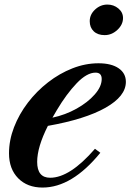

<svg xmlns="http://www.w3.org/2000/svg" viewBox="-20 -812 572 842"><path d="M166.5 10.5Q100 10.5 59.8 -30.2Q19.5 -71 19.5 -139.5Q19.5 -197 41.5 -254Q63.5 -311 102 -361.5Q140.5 -412 190.8 -451Q241 -490 297.5 -512.2Q354 -534.5 412 -534.5Q468 -534.5 500 -512.8Q532 -491 532 -453Q532 -390 442.8 -339.5Q353.5 -289 190 -260Q143 -167 143 -102Q143 -32.5 200 -32.5Q286.5 -32.5 396.5 -159.5L420 -142Q295.5 10.5 166.5 10.5ZM210 -296Q266.5 -308 315.8 -335.5Q365 -363 395.5 -397.8Q426 -432.5 426 -465.5Q426 -493.5 399 -493.5Q361 -493.5 316.2 -446.8Q271.5 -400 229.5 -329.5ZM439 -658Q408.5 -658 391 -674.8Q373.5 -691.5 373.5 -719Q373.5 -748.5 397 -770.2Q420.5 -792 451 -792Q478.5 -792 499 -775Q519.5 -758 519.5 -733Q519.5 -704 494.8 -681Q470 -658 439 -658Z"/></svg>

Font: Libre Caslon Text SemiBold Italic
Style: Regular
Weight: 600
Italic angle: -22.583°
Designer: Pablo Impallari, Rodrigo Fuenzalida, Katja Schimmel
Foundry: Pablo Impallari, Rodrigo Fuenzalida
Version: Version 2.000